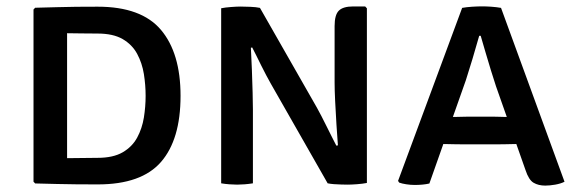

<svg xmlns="http://www.w3.org/2000/svg" viewBox="-20 -570 1789 597"><path d="M541.4 -271.9Q541.4 -136.4 480.7 -66.5Q420 3.4 283.8 3.4Q246.7 3.4 217.2 3.1Q187.7 2.9 157.7 2.1Q127.6 1.4 89.4 0.4L84.2 -5V-540.5L89.4 -545.9Q127.9 -546.9 158 -547.7Q188.1 -548.6 217.4 -548.9Q246.7 -549.2 283.8 -549.2Q419.5 -549.2 480.4 -477.2Q541.4 -405.1 541.4 -271.9ZM432.8 -271.9Q432.8 -305.5 427.4 -339.7Q421.9 -373.8 406.5 -402.5Q391 -431.2 361.4 -448.5Q331.7 -465.7 283.2 -465.7Q256 -465.7 234.5 -466.1Q213 -466.5 188.6 -466.7V-78.2Q213.6 -78.2 234.8 -78.7Q256 -79.2 283.2 -79.2Q331.7 -79.2 361.4 -96.4Q391 -113.6 406.5 -142.1Q421.9 -170.6 427.4 -204.6Q432.8 -238.7 432.8 -271.9Z M667.7 -544.3Q680.4 -546.9 698.3 -548.2Q716.1 -549.6 727.9 -549.6Q740.8 -549.6 758.6 -548.8Q776.3 -548.1 788.3 -545.5L767.8 -423.2L760.1 -421.5Q761.8 -391 763.2 -353.3Q764.5 -315.6 765.5 -282.1Q766.4 -248.5 766.4 -229.9V0Q753 2.2 740.5 3.1Q727.9 4.1 717.3 4.1Q707.1 4.1 693.8 3.1Q680.4 2.2 667.7 0ZM822.1 -309.8Q815.7 -321 807.9 -335.8Q800.1 -350.6 792.2 -366.4Q784.4 -382.1 777.1 -397Q769.7 -411.8 763.8 -423.2L726.4 -465.6L788.3 -545.5L965.4 -235.2Q971.8 -224 979.7 -208.5Q987.6 -193.1 996 -176.2Q1004.4 -159.4 1012.2 -143.8Q1020.1 -128.1 1026 -116.7L1064.1 -76.3L998.8 0ZM1120.8 -544.2V-1.1Q1107.4 1.5 1089.9 2.8Q1072.4 4.1 1060.4 4.1Q1052 4.1 1040.6 3.7Q1029.3 3.4 1018.1 2.6Q1006.9 1.7 998.8 0L1023 -116.7L1030.7 -118Q1028.7 -144.9 1026.2 -182.3Q1023.8 -219.7 1022.1 -255.4Q1020.4 -291.1 1020.4 -312.7V-488.9Q1020.4 -523.9 1033.6 -536.9Q1046.7 -550 1078.7 -550H1115.4Z M1417 -545.5Q1430.1 -547.9 1448.1 -549.1Q1466.1 -550.2 1479.3 -550.2Q1491.7 -550.2 1508.1 -549.1Q1524.4 -547.9 1537.9 -545.5L1735.3 -4.9Q1723.6 1.1 1706.5 4.1Q1689.5 7.1 1675.3 7.1Q1654.2 7.1 1639.2 -1.7Q1624.1 -10.4 1614 -41.2L1522.3 -301.6Q1515.1 -323.1 1506.5 -351.2Q1498 -379.3 1489.6 -407.5Q1481.2 -435.7 1474.7 -458.6H1470Q1460.8 -425.8 1449 -386.4Q1437.2 -347.1 1428.5 -320.5L1315.1 0.6Q1305.4 2.9 1293.6 4Q1281.7 5.1 1270 5.1Q1256.4 5.1 1243.2 3Q1230.1 1 1221.3 -2.2L1217.7 -7.5ZM1411 -121.3Q1406.6 -121.3 1394.1 -121.5Q1381.7 -121.8 1369.3 -122Q1356.9 -122.3 1351.9 -122.3H1307.4L1341 -206.2H1380.1Q1385 -206.2 1395.8 -206.4Q1406.5 -206.7 1417.3 -206.9Q1428.1 -207.2 1432.5 -207.2H1516.6Q1521.3 -207.2 1530.9 -206.9Q1540.4 -206.7 1549.9 -206.4Q1559.5 -206.2 1564.5 -206.2H1605.9L1636.9 -122.3H1590.6Q1586 -122.3 1574.5 -122Q1563 -121.8 1551.3 -121.5Q1539.7 -121.3 1535.3 -121.3Z"/></svg>

Font: Signika SC
Style: Regular
Weight: 300
Designer: Anna Giedryś
Foundry: Anna Giedryś
Version: Version 2.000